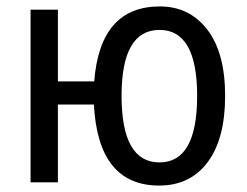

<svg xmlns="http://www.w3.org/2000/svg" viewBox="-20 -567 769 597"><path d="M477 -547Q291 -547 273 -314H160V-537H75V0H160V-242H272Q285 10 475 10Q571 10 625.5 -62.5Q680 -135 680 -269Q680 -403 624.5 -475Q569 -547 477 -547ZM476 -474Q593 -474 593 -269Q593 -62 476 -62Q358 -62 358 -269Q358 -474 476 -474Z"/></svg>

Font: Noto Sans UI SemiCondensed
Style: Regular
Weight: 400
Width: 4
Designer: Monotype Design Team
Foundry: Monotype Imaging Inc.
Version: 1.001